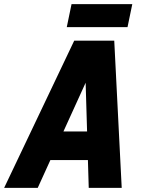

<svg xmlns="http://www.w3.org/2000/svg" viewBox="-60 -906 680 926"><path d="M-40 0 298 -710H491L527 0H368L364 -134H183L122 0ZM353 -507 246 -272H360ZM262 -775 285 -886H578L555 -775Z"/></svg>

Font: Geist Mono ExtraBold
Style: Italic
Weight: 800
Italic angle: -12°
Monospace: yes
Designer: Basement.studio, Andrés Briganti, Mateo Zaragoza
Foundry: Basement.studio, Vercel, Andrés Briganti, Guido Ferreyra, Mateo Zaragoza
Version: Version 1.500; ttfautohint (v1.8.4.7-5d5b)